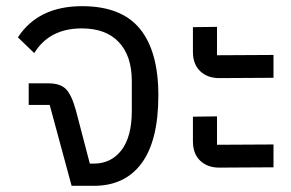

<svg xmlns="http://www.w3.org/2000/svg" viewBox="-20 -602 942 622"><path d="M493 -293Q493 -147 439 -73.5Q385 0 284 0H212L141 -262H73V-332H137Q175 -332 193.5 -313.5Q212 -295 226 -244L271 -72H284Q340 -72 373.5 -115.5Q407 -159 407 -243V-339Q407 -421 365 -465.5Q323 -510 245 -510Q140 -510 91 -430L38 -481Q104 -582 246 -582Q373 -582 433 -509Q493 -436 493 -293Z M690 -349Q652 -349 628.5 -371.5Q605 -394 605 -434V-514L683 -515V-423L866 -424V-350ZM690 -59Q652 -59 628.5 -81.5Q605 -104 605 -144V-224L683 -225V-133L866 -134V-60Z"/></svg>

Font: Anuphan
Style: Regular
Weight: 400
Designer: Cadson Demak
Version: Version 3.001;July 28, 2024;FontCreator 15.0.0.2974 64-bit